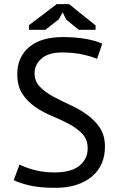

<svg xmlns="http://www.w3.org/2000/svg" viewBox="-20 -890 571 922"><path d="M401 -178Q401 -220 376 -246.5Q351 -273 313.5 -293.5Q276 -314 232 -332Q188 -350 150.5 -375.5Q113 -401 88 -438.5Q63 -476 63 -534Q63 -616 120 -664Q177 -712 282 -712Q343 -712 393 -703Q443 -694 471 -680L446 -607Q423 -618 378.5 -628Q334 -638 278 -638Q212 -638 179 -608.5Q146 -579 146 -539Q146 -500 171 -474Q196 -448 233.5 -427.5Q271 -407 315 -387Q359 -367 396.5 -340.5Q434 -314 459 -277Q484 -240 484 -185Q484 -140 468 -104Q452 -68 421 -42Q390 -16 346 -2Q302 12 246 12Q171 12 122 0.5Q73 -11 46 -25L74 -100Q97 -87 142 -74.5Q187 -62 243 -62Q276 -62 305 -68.5Q334 -75 355 -89.5Q376 -104 388.5 -126Q401 -148 401 -178ZM252 -870H312L439 -768V-747H358L298 -796L281 -831L262 -797L198 -747H119V-769Z"/></svg>

Font: PTSans
Style: Regular
Weight: 400
Designer: A.Korolkova, O.Umpeleva, V.Yefimov
Foundry: ParaType Ltd
Version: Version 2.003W OFL